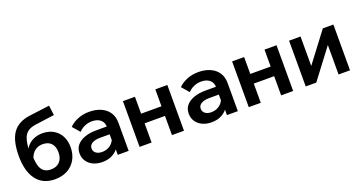

<svg xmlns="http://www.w3.org/2000/svg" viewBox="-42 -1344 3711 1983"><g transform="rotate(-20 1813.5 -352.0)"><path d="M312 16Q181 16 110.5 -76Q40 -168 40 -338Q40 -506 100.5 -590.5Q161 -675 294 -692L512 -720L526 -612L313 -583Q258 -575 225.5 -550.5Q193 -526 178 -478Q163 -430 159 -351L140 -320Q151 -370 180.5 -404.5Q210 -439 253 -457.5Q296 -476 347 -476Q418 -476 469 -446Q520 -416 547.5 -364Q575 -312 575 -243Q575 -165 542 -106.5Q509 -48 450 -16Q391 16 312 16ZM306 -94Q369 -94 404 -131.5Q439 -169 439 -234Q439 -299 406 -334Q373 -369 312 -369Q277 -369 248 -354.5Q219 -340 199 -313Q179 -286 171 -249L176 -301Q174 -195 205.5 -144.5Q237 -94 306 -94Z M1125 0H1005V-101L999 -117V-306Q999 -359 965 -388Q931 -417 872 -417Q829 -417 791.5 -400.5Q754 -384 726 -354L657 -434Q697 -474 754 -496.5Q811 -519 878 -519Q951 -519 1007 -494Q1063 -469 1094 -422.5Q1125 -376 1125 -309ZM834 16Q776 16 732 -5Q688 -26 663.5 -63Q639 -100 639 -149Q639 -201 669 -237.5Q699 -274 754.5 -294Q810 -314 883 -314H1012V-228H893Q839 -228 806 -209Q773 -190 773 -154Q773 -121 798.5 -102Q824 -83 865 -83Q904 -83 936 -99.5Q968 -116 988 -145Q1008 -174 1011 -211L1049 -193Q1049 -131 1022 -84Q995 -37 946.5 -10.5Q898 16 834 16Z M1601 0V-503H1733V0ZM1245 0V-503H1377V0ZM1307 -211V-317H1678V-211Z M2325 0H2205V-101L2199 -117V-306Q2199 -359 2165 -388Q2131 -417 2072 -417Q2029 -417 1991.5 -400.5Q1954 -384 1926 -354L1857 -434Q1897 -474 1954 -496.5Q2011 -519 2078 -519Q2151 -519 2207 -494Q2263 -469 2294 -422.5Q2325 -376 2325 -309ZM2034 16Q1976 16 1932 -5Q1888 -26 1863.5 -63Q1839 -100 1839 -149Q1839 -201 1869 -237.5Q1899 -274 1954.5 -294Q2010 -314 2083 -314H2212V-228H2093Q2039 -228 2006 -209Q1973 -190 1973 -154Q1973 -121 1998.5 -102Q2024 -83 2065 -83Q2104 -83 2136 -99.5Q2168 -116 2188 -145Q2208 -174 2211 -211L2249 -193Q2249 -131 2222 -84Q2195 -37 2146.5 -10.5Q2098 16 2034 16Z M2801 0V-503H2933V0ZM2445 0V-503H2577V0ZM2507 -211V-317H2878V-211Z M3071 0V-503H3197V-168L3190 -170L3442 -503H3558V0H3432V-335L3439 -333L3187 0Z"/></g></svg>

Font: Wix Madefor Display
Style: Bold
Weight: 700
Designer: Dalton Maag Ltd
Foundry: Dalton Maag Ltd
Version: Version 3.100